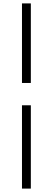

<svg xmlns="http://www.w3.org/2000/svg" viewBox="-20 -835 310 1127"><path d="M109 272H161V-217H109ZM161 -348V-815H109V-348Z"/></svg>

Font: Noto Serif CJK JP
Style: Regular
Weight: 400
Designer: Ryoko NISHIZUKA 西塚涼子 (kana & ideographs); Frank Grießhammer (Latin, Greek & Cyrillic); Wenlong ZHANG 张文龙 (bopomofo); San
Foundry: Adobe Systems Incorporated
Version: Version 1.000;PS 1;hotconv 16.6.53;makeotf.lib2.5.65590